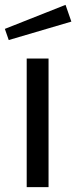

<svg xmlns="http://www.w3.org/2000/svg" viewBox="-35 -771 314 791"><path d="M235 -751 -15 -652 1 -606 259 -682ZM165 -530H75V0H165Z"/></svg>

Font: 18Franklin
Style: Regular
Weight: 400
Designer: Pablo Impallari, Rodrigo Fuenzalida (Modified by Dan O. Williams)
Version: Version 0.025;PS 000.025;hotconv 1.0.88;makeotf.lib2.5.64775